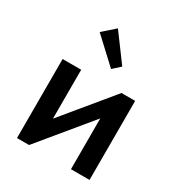

<svg xmlns="http://www.w3.org/2000/svg" viewBox="-171 -834 885 949"><g transform="rotate(30 272.0 -359.5)"><path d="M65 -451H171V-172L401 -451H479V0H373V-290L134 0H65ZM339 -566 297 -528 157 -658 226 -719Z"/></g></svg>

Font: Tilda Sans Semibold
Style: Regular
Weight: 600
Designer: ParaType Ltd
Foundry: ParaType Ltd
Version: Version 1.009